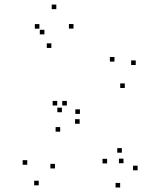

<svg xmlns="http://www.w3.org/2000/svg" viewBox="-20 -795 660 838"><path d="M219.9 -59.8V-79.8H199.9V-59.8ZM327.6 -254.8V-274.8H307.6V-254.8ZM524.7 -411V-431H504.7V-411ZM572.4 -511.3V-531.3H552.4V-511.3ZM479.6 -526.2V-546.2H459.6V-526.2ZM271.8 -334.5V-354.5H251.8V-334.5ZM229.7 -334.5V-354.5H209.7V-334.5ZM250.2 -305.2V-325.2H230.2V-305.2ZM300.8 -670.1V-690.1H280.8V-670.1ZM225.8 -755V-775H205.8V-755ZM152 -669.8V-689.8H132V-669.8ZM204.2 -585.8V-605.8H184.2V-585.8ZM173.8 -645V-665H153.8V-645ZM98.9 -75.9V-95.9H78.9V-75.9ZM149.1 13.8V-6.2H129.1V13.8ZM580.6 -51.8V-71.8H560.6V-51.8ZM511.8 -128.5V-148.5H491.8V-128.5ZM447.4 -81.8V-101.8H427.4V-81.8ZM519 -82.6V-102.6H499V-82.6ZM328.8 -297.8V-317.8H308.8V-297.8ZM242.7 -220.3V-240.3H222.7V-220.3ZM504.4 23.4V3.4H484.4V23.4Z"/></svg>

Font: Monaspace Radon Dots Var
Style: Regular
Weight: 400
Designer: Riley Cran and the Lettermatic Team
Version: Version 1.100 (Monaspace Radon Dots)